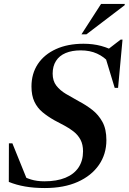

<svg xmlns="http://www.w3.org/2000/svg" viewBox="-20 -938 650 970"><path d="M532 -621Q506 -651 470.2 -667.2Q434.5 -683.5 387.5 -683.5Q343.5 -683.5 311.5 -670Q279.5 -656.5 262.8 -630Q246 -603.5 246 -566Q246 -529.5 264.5 -505.5Q283 -481.5 313.2 -463.5Q343.5 -445.5 379 -426Q414.5 -407.5 446 -383Q477.5 -358.5 497.5 -322.2Q517.5 -286 517.5 -230Q517.5 -159.5 479.8 -104.8Q442 -50 372.5 -19Q303 12 206.5 12Q151.5 12 107 4.2Q62.5 -3.5 24.5 -19L25 -214H42.5L123.5 -14L75.5 -58Q106.5 -40.5 136.5 -31.2Q166.5 -22 204.5 -22Q266.5 -22 310 -39.8Q353.5 -57.5 376.5 -91.5Q399.5 -125.5 399.5 -173.5Q399.5 -208 386.8 -232Q374 -256 352.5 -273Q331 -290 305.5 -303.5Q280 -317 254.5 -330.5Q221 -349.5 194.8 -371.2Q168.5 -393 153.8 -424.2Q139 -455.5 139 -501Q139 -566 171.2 -614.5Q203.5 -663 262.8 -690Q322 -717 402 -717Q450 -717 491.5 -705.8Q533 -694.5 577 -670L517.5 -682.5L589.5 -738H599L576.5 -494H559.5L507 -667ZM391.5 -764.5 490.5 -918H610.5L609.5 -911.5L416.5 -764.5Z"/></svg>

Font: Newsreader 60pt SemiBold
Style: Italic
Weight: 600
Italic angle: -17°
Designer: Hugues Gentile
Foundry: Production Type
Version: Version 1.003